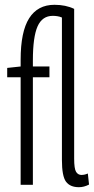

<svg xmlns="http://www.w3.org/2000/svg" viewBox="-20 -770 393 800"><path d="M309 10Q272 10 255 -13Q238 -36 238 -103V-697Q229 -701 219 -702.5Q209 -704 200 -704Q156 -704 136.5 -660Q117 -616 117 -518V-493H186V-448H117V0H66V-448H10V-487L66 -493V-521Q66 -638 101.5 -694Q137 -750 207 -750Q254 -750 289 -733V-109Q289 -67 297 -54Q305 -41 320 -41Q324 -41 330 -42Q336 -43 346 -47L351 -1Q330 10 309 10Z"/></svg>

Font: Georama ExtraCondensed Light
Style: Regular
Weight: 300
Width: 2
Designer: Jean-Baptiste Levee
Foundry: Production Type
Version: Version 1.000